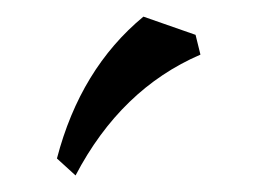

<svg xmlns="http://www.w3.org/2000/svg" viewBox="-20 -899 311 232"><path d="M71.3 -687 48.8 -707.5Q77.1 -815.9 153.3 -878.9L216.3 -856.9L222.2 -833Q126 -791.5 71.3 -687Z"/></svg>

Font: Kelvinch
Style: Italic
Weight: 400
Italic angle: -10°
Designer: Paul James Miller
Foundry: High-Logic / Made with FontCreator
Version: Version 3.40;July 22, 2017;FontCreator 11.0.0.2388 64-bit